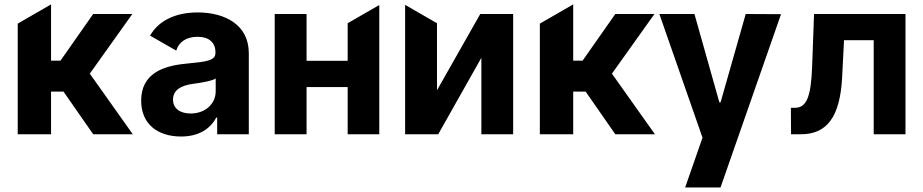

<svg xmlns="http://www.w3.org/2000/svg" viewBox="-20 -609 4185 871"><path d="M60.4 -501.8V0H211.6V-193.5H268.1L402.7 0H582.4L387.4 -274.9L580.3 -545.5H402.7L254.3 -333.8H211.6V-589.1Z M620.4 -152.3C620.4 -44.4 697.4 10.3 801.5 10.3C882.1 10.3 934.3 -24.9 960.9 -75.6H965.2V0H1108.7V-367.9C1108.7 -497.9 998.6 -552.6 877.1 -552.6C773.4 -552.6 698.2 -513.5 660.9 -447.4L779.5 -379.3C789.8 -415.5 822.1 -442.1 876.4 -442.1C927.9 -442.1 957.4 -416.2 957.4 -371.4V-369.3C957.4 -334.2 920.1 -329.5 825.3 -320.3C717.3 -310.4 620.4 -274.1 620.4 -152.3ZM853.3 -228.3C886.4 -233 940.3 -240.8 958.5 -252.8V-195C958.5 -137.8 911.2 -94.1 844.8 -94.1C798.3 -94.1 764.9 -115.8 764.9 -157.3C764.9 -199.9 800.1 -220.9 853.3 -228.3Z M1226.2 0H1370.7V-214.1H1557.2V0H1700.6V-586.3L1557.2 -503.6V-333.1H1370.7V-545.5H1226.2Z M1968 0 2163.7 -346.9V0H2307.9V-545.5H2158.7L1962.4 -199.6V-503.6L1817.8 -587V0Z M2429 -501.8V0H2580.3V-193.5H2636.7L2771.3 0H2951L2756 -274.9L2948.9 -545.5H2771.3L2622.9 -333.8H2580.3V-589.1Z M3248.6 241.5 3523.1 -544.7 3362.9 -545.5 3248.9 -144.9H3243.3L3130.3 -545.5H2971.2L3166.9 15.6L3088.1 241.5Z M3567.8 -120 3568.5 0H3614C3729.8 0 3791.2 -76.7 3800.4 -259.9L3808.9 -426.5H3943.5V0H4087.7V-545.5H3672.9L3664.1 -304C3658.7 -165.8 3637.4 -120 3585.9 -120Z"/></svg>

Font: Inter-Hewn
Style: Bold
Weight: 700
Designer: Rasmus Andersson
Foundry: rsms
Version: Version 3.012;git-f93a4a705